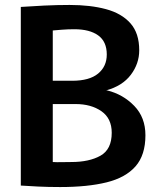

<svg xmlns="http://www.w3.org/2000/svg" viewBox="-20 -751 645 775"><path d="M223 4Q174 4 134 2Q94 0 64 -2V-723Q105 -726 158 -728.5Q211 -731 261 -731Q345 -731 408 -714Q471 -697 506.5 -657Q542 -617 542 -548Q542 -494 508 -449Q474 -404 408 -386H413Q477 -370 522 -323.5Q567 -277 567 -205Q567 -125 527 -79.5Q487 -34 410.5 -15Q334 4 223 4ZM271 -425Q341 -425 376 -454Q411 -483 411 -531Q411 -583 376.5 -608Q342 -633 280 -633Q254 -633 229 -631Q204 -629 193 -628V-425ZM268 -97Q340 -97 385.5 -122.5Q431 -148 431 -215Q431 -273 389.5 -302Q348 -331 285 -331H193V-97Q209 -96 228 -96.5Q247 -97 268 -97Z"/></svg>

Font: Murecho Medium
Style: Regular
Weight: 500
Designer: Neil Summerour
Foundry: Positype
Version: Version 1.010; ttfautohint (v1.8.3)